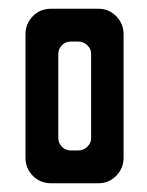

<svg xmlns="http://www.w3.org/2000/svg" viewBox="-20 -720 336 440"><path d="M96.8 -300Q72 -300 55.2 -317.2Q38.4 -334.4 38.4 -358.4V-641.6Q38.4 -665.6 55.2 -682.8Q72 -700 96.8 -700H205.6Q229.6 -700 246.4 -682.8Q263.2 -665.6 263.2 -641.6V-358.4Q263.2 -334.4 246.4 -317.2Q229.6 -300 205.6 -300ZM142.4 -375.2H159.2Q171.2 -375.2 180 -383.6Q188.8 -392 188.8 -404V-596Q188.8 -608 180 -616.4Q171.2 -624.8 159.2 -624.8H142.4Q130.4 -624.8 122 -616.4Q113.6 -608 113.6 -596V-404Q113.6 -392 122 -383.6Q130.4 -375.2 142.4 -375.2Z"/></svg>

Font: Odibee Sans
Style: Regular
Weight: 400
Designer: James Barnard - Barnard Co. Limited
Version: Version 2.001; ttfautohint (v1.8.3)